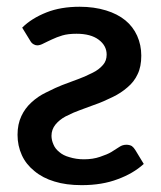

<svg xmlns="http://www.w3.org/2000/svg" viewBox="-20 -538 476 566"><path d="M403.8 -54.7Q372.6 -26.4 327.1 -9.8Q281.2 7.8 220.7 7.8Q174.8 7.8 140.6 -2.9Q106 -13.2 81.5 -33.7Q56.6 -53.7 44.4 -80.6Q31.7 -108.4 31.7 -140.6Q31.7 -171.9 43 -195.8Q53.7 -218.8 72.3 -235.8Q91.8 -253.9 115.2 -265.1Q146.5 -280.8 163.1 -287.1Q203.1 -302.2 211.4 -305.2Q227.1 -310.5 253.4 -323.7Q271.5 -332.5 283.7 -346.7Q294.4 -358.9 294.4 -377Q294.4 -403.3 271 -420.9Q247.6 -438.5 205.6 -438.5Q180.7 -438.5 164.1 -433.6Q147.5 -428.7 132.3 -421.4Q128.4 -419.4 120.4 -415.8Q112.3 -412.1 108.9 -410.2Q98.1 -404.3 89.8 -404.3Q84 -404.3 78.6 -407.7Q72.8 -411.1 69.3 -417.5L45.4 -456.5Q72.8 -483.9 117.2 -501.5Q159.2 -518.1 214.8 -518.1Q257.3 -518.1 292.5 -507.3Q326.2 -497.1 349.6 -478Q372.1 -459.5 384.3 -432.6Q396.5 -405.3 396.5 -374Q396.5 -341.3 385.7 -319.3Q375.5 -296.9 355.5 -280.3Q336.4 -263.7 313 -252.4Q283.2 -237.8 264.6 -231.4Q231.4 -218.8 215.8 -213.4Q199.7 -208 173.3 -194.8Q155.3 -185.1 143.6 -170.9Q131.8 -156.2 131.8 -137.7Q131.8 -125 137.7 -111.8Q142.6 -99.6 154.8 -89.8Q166.5 -79.6 184.6 -74.7Q204.6 -68.4 227.5 -68.4Q253.9 -68.4 274.9 -75.7Q296.9 -83 308.1 -89.8Q315.9 -94.7 332 -105Q341.3 -111.3 352.5 -111.3Q361.8 -111.3 368.7 -107.4Q374.5 -103 378.9 -95.7Z"/></svg>

Font: Lato-SemiBold
Style: Regular
Weight: 500
Designer: Lukasz Dziedzic with Adam Twardoch and Botio Nikoltchev
Foundry: tyPoland Lukasz Dziedzic
Version: ""